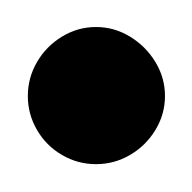

<svg xmlns="http://www.w3.org/2000/svg" viewBox="-20 -790 140 140"><path d="M0.3 -720Q0.3 -706.7 7 -695.2Q13.7 -683.7 25.2 -677Q36.7 -670.3 50 -670.3Q63.3 -670.3 74.8 -677Q86.3 -683.7 93.3 -695.2Q100.3 -706.7 100.3 -720Q100.3 -733.3 93.3 -744.8Q86.3 -756.3 74.8 -763.3Q63.3 -770.3 50 -770.3Q36.7 -770.3 25.2 -763.3Q13.7 -756.3 7 -744.8Q0.3 -733.3 0.3 -720Z"/></svg>

Font: Linefont Thin
Style: Regular
Weight: 100
Monospace: yes
Version: Version 3.002;gftools[0.9.33]